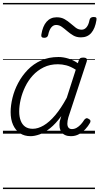

<svg xmlns="http://www.w3.org/2000/svg" viewBox="-20 -905 674 1300"><path d="M187 17Q145 17 115 -3Q85 -23 68.5 -59.5Q52 -96 52 -146Q52 -191 64.5 -242.5Q77 -294 103 -343Q129 -392 167.5 -432Q206 -472 258 -495.5Q310 -519 376 -519Q409 -519 444 -508Q479 -497 507 -477L513 -495Q517 -507 523.5 -511Q530 -515 543 -515Q562 -515 566.5 -507.5Q571 -500 567 -488L443 -111Q436 -86 436 -68Q436 -50 444 -40.5Q452 -31 467 -31Q484 -31 499.5 -40Q515 -49 528 -63.5Q541 -78 550 -93Q555 -100 562.5 -103.5Q570 -107 580 -100Q592 -94 592.5 -86Q593 -78 588 -71Q577 -51 558.5 -31Q540 -11 515.5 3Q491 17 460 17Q438 17 422 10Q406 3 396.5 -10Q387 -23 384 -41Q381 -59 384 -81Q387 -91 389.5 -100.5Q392 -110 395 -119Q357 -67 319.5 -37Q282 -7 248 5Q214 17 187 17ZM110 -150Q110 -115 120 -88.5Q130 -62 150 -47.5Q170 -33 202 -33Q237 -33 275.5 -55.5Q314 -78 353.5 -124.5Q393 -171 432 -243L493 -433Q458 -455 429 -462.5Q400 -470 372 -470Q318 -470 275.5 -449Q233 -428 202 -394Q171 -360 150.5 -317.5Q130 -275 120 -231.5Q110 -188 110 -150ZM279 -649Q256 -649 260 -671Q269 -728 295.5 -758Q322 -788 364 -788Q395 -788 417.5 -775Q440 -762 458 -746Q476 -730 493.5 -717Q511 -704 533 -704Q552 -704 566 -720.5Q580 -737 586 -769Q590 -790 614 -790Q627 -790 631 -785.5Q635 -781 633 -769Q624 -712 598 -682Q572 -652 528 -652Q498 -652 476 -665Q454 -678 435.5 -694Q417 -710 399 -723Q381 -736 360 -736Q341 -736 327 -719Q313 -702 306 -668Q304 -659 297.5 -654Q291 -649 279 -649ZM0 365H623V375H0ZM0 -20H623V0H0ZM0 -505H623V-500H0ZM0 -885H623V-875H0Z"/></svg>

Font: Playwrite DK Loopet Guides
Style: Regular
Weight: 400
Designer: Veronika Burian, José Scaglione
Foundry: TypeTogether
Version: Version 1.003